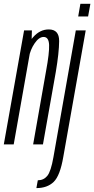

<svg xmlns="http://www.w3.org/2000/svg" viewBox="-50 -758 494 1008"><path d="M-30 0H22L115.5 -528.5L117.5 -598.5H76.5ZM124 0H175.5L243 -380.5Q260 -481 260.5 -542.2Q261 -603.5 206 -603.5Q160 -603.5 124.8 -563.8Q89.5 -524 80.5 -473.5L102 -457Q109 -497 131.8 -530.5Q154.5 -564 179 -564Q206 -564 207.8 -522.2Q209.5 -480.5 192 -386ZM141 229.5Q198 229.5 231.8 197Q265.5 164.5 282.5 64.5L400 -598.5H348L230.5 67Q217.5 141.5 198.5 165Q179.5 188.5 148.5 188.5ZM372 -738 360.5 -671.5H412.5L424.5 -738Z"/></svg>

Font: Anybody ExtraCondensed Light
Style: Italic
Weight: 300
Width: 2
Italic angle: -10°
Version: Version 1.113;gftools[0.9.25]